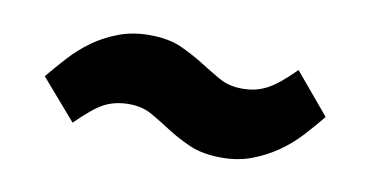

<svg xmlns="http://www.w3.org/2000/svg" viewBox="-34 -473 607 314"><g transform="rotate(10 269.0 -315.5)"><path d="M194 -404Q226 -404 247 -394.5Q268 -385 285.5 -374Q303 -363 319.5 -353.5Q336 -344 358 -344Q369 -344 378.5 -346Q388 -348 398 -353Q408 -358 419 -367Q430 -376 444 -390L501 -322Q487 -305 471.5 -288Q456 -271 436.5 -257.5Q417 -244 394.5 -235.5Q372 -227 345 -227Q313 -227 291.5 -236.5Q270 -246 253 -257Q236 -268 219.5 -277.5Q203 -287 181 -287Q158 -287 140.5 -278Q123 -269 95 -241L37 -308Q51 -325 67 -342.5Q83 -360 102 -373.5Q121 -387 144 -395.5Q167 -404 194 -404Z"/></g></svg>

Font: Amaranth
Style: Bold Italic
Weight: 700
Italic angle: -12°
Designer: Gesine Todt
Foundry: Gesine Todt
Version: Version 1.001